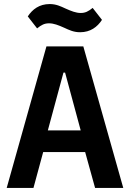

<svg xmlns="http://www.w3.org/2000/svg" viewBox="-20 -927 640 947"><path d="M588 0 391 -698H209L13 0H145L193 -177H400L449 0ZM378 -284H216L293 -569H301ZM375 -768C426 -768 460 -794 483 -829L437 -888C416 -871 401 -863 378 -863C355 -863 332 -872 303 -885C279 -896 257 -907 225 -907C174 -907 140 -881 117 -846L163 -787C184 -804 199 -812 222 -812C245 -812 268 -803 297 -790C321 -779 343 -768 375 -768Z"/></svg>

Font: IBM Mono SemiBold
Style: Regular
Weight: 600
Monospace: yes
Designer: Mike Abbink, Paul van der Laan, Pieter van Rosmalen
Foundry: Bold Monday
Version: Version 2.3